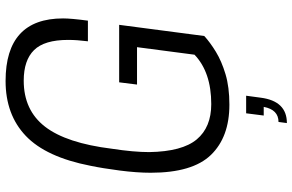

<svg xmlns="http://www.w3.org/2000/svg" viewBox="-200 -631 1048 688"><g transform="rotate(-90 324.0 -287.0)"><path d="M227 217 231 187Q275 187 285 134H254L262 71H325L318 123Q306 217 227 217ZM293 11Q177 11 113 -55Q49 -121 49 -271Q49 -321 57 -382.5Q65 -444 74 -487Q105 -646 181 -718.5Q257 -791 378 -791Q602 -791 602 -585Q602 -556 594 -496H520Q525 -535 525 -567Q525 -652 488.5 -689Q452 -726 379 -726Q273 -726 214 -649.5Q155 -573 135 -410Q123 -332 123 -276Q125 -158 168.5 -106Q212 -54 295 -54Q409 -54 472 -114L499 -320H365L373 -384H579L539 -79Q516 -58 482.5 -37.5Q449 -17 402.5 -3Q356 11 293 11Z"/></g></svg>

Font: Tanohe Sans
Style: Italic
Weight: 400
Designer: Village Type and Design LLC & Cristiano Sobral
Foundry: Cooper Hewitt Smithsonian Design Museum
Version: Version 1.00;September 29, 2021;FontCreator 13.0.0.2655 64-b